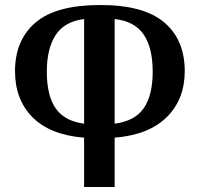

<svg xmlns="http://www.w3.org/2000/svg" viewBox="-20 -747 798 767"><path d="M316 0V-197Q180 -208 110 -278.5Q40 -349 40 -463Q40 -587 122 -657Q204 -727 381 -727Q554 -727 636 -657.5Q718 -588 718 -463Q718 -350 646 -279Q574 -208 438 -197V0ZM316 -253V-671Q237 -661 202 -606.5Q167 -552 167 -461Q167 -365 202.5 -314Q238 -263 316 -253ZM438 -253Q518 -263 554 -314.5Q590 -366 590 -461Q590 -556 554 -609Q518 -662 438 -671Z"/></svg>

Font: Noto Serif Georgian SemiCondensed SemiBold
Style: Regular
Weight: 600
Width: 4
Designer: Monotype Design Team, Akaki Razmadze
Foundry: Google LLC
Version: Version 2.003; ttfautohint (v1.8.4.7-5d5b)